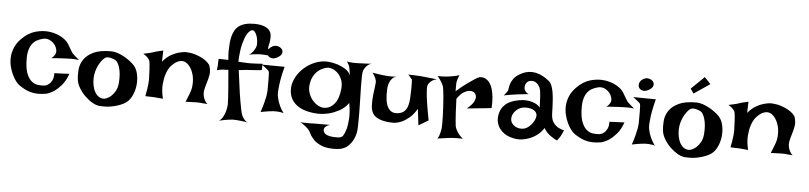

<svg xmlns="http://www.w3.org/2000/svg" viewBox="-50 -1047 6401 1520"><g transform="rotate(5 3150.0 -287.5)"><path d="M560.5 -346.7Q548.8 -348.6 531.7 -349.6Q514.6 -350.6 499 -350.6Q481.4 -350.6 461.9 -349.6Q441.4 -348.6 420.9 -347.7Q403.3 -346.7 381.3 -345.2Q359.4 -343.8 338.9 -341.8Q346.7 -345.7 353 -352.5Q359.4 -359.4 364.3 -366.2Q369.1 -374 373 -382.8Q377.9 -397.5 372.1 -418.5Q366.2 -439.5 351.1 -457Q335.9 -474.6 313 -484.9Q290 -495.1 262.7 -489.3Q233.4 -482.4 210.4 -468.8Q187.5 -455.1 172.4 -431.2Q157.2 -407.2 150.9 -372.6Q144.5 -337.9 147.5 -290Q151.4 -230.5 167 -195.3Q182.6 -160.2 205.1 -142.6Q227.5 -125 254.4 -121.6Q281.2 -118.2 307.6 -121.1Q326.2 -125 341.8 -137.7Q354.5 -148.4 365.2 -168.9Q376 -189.5 375 -225.6L494.1 -230.5Q473.6 -172.9 444.3 -139.2Q415 -105.5 387.7 -86.9Q355.5 -65.4 323.2 -57.6Q283.2 -50.8 252 -52.2Q220.7 -53.7 195.3 -61.5Q169.9 -69.3 148.4 -81.1Q127 -92.8 107.4 -106.4Q94.7 -115.2 79.1 -135.7Q63.5 -156.2 49.8 -185.1Q36.1 -213.9 27.3 -249Q18.6 -284.2 20.5 -321.8Q22.5 -359.4 38.1 -397.5Q53.7 -435.5 87.9 -470.7Q139.6 -523.4 198.7 -539.6Q257.8 -555.7 310.5 -548.3Q363.3 -541 404.3 -517.6Q445.3 -494.1 461.9 -466.8Q478.5 -439.5 486.8 -425.3Q495.1 -411.1 499.5 -403.8Q503.9 -396.5 507.3 -393.1Q510.7 -389.6 517.6 -383.8Q522.5 -378.9 529.3 -373Q535.2 -368.2 543 -361.3Q550.8 -354.5 560.5 -346.7Z M807.6 -437.5Q833 -437.5 860.4 -428.2Q887.7 -418.9 913.1 -404.8Q938.5 -390.6 959.5 -374.5Q980.5 -358.4 994.1 -343.8Q1018.6 -317.4 1027.8 -272.9Q1037.1 -228.5 1031.2 -182.1Q1025.4 -135.7 1003.9 -94.7Q982.4 -53.7 944.3 -34.2Q917 -20.5 890.6 -12.7Q864.3 -4.9 839.8 -1Q815.4 2.9 793.9 2.9Q772.5 2.9 756.8 2Q727.5 0 695.8 -18.6Q664.1 -37.1 636.2 -64.5Q608.4 -91.8 588.9 -124.5Q569.3 -157.2 565.4 -186.5Q559.6 -226.6 563.5 -270.5Q567.4 -314.5 592.3 -351.6Q617.2 -388.7 668.5 -413.1Q719.7 -437.5 807.6 -437.5ZM775.4 -58.6Q786.1 -56.6 804.7 -64Q823.2 -71.3 841.3 -87.9Q859.4 -104.5 873.5 -130.4Q887.7 -156.2 890.6 -193.4Q893.6 -229.5 891.1 -259.8Q888.7 -290 881.8 -313Q875 -335.9 866.2 -350.6Q857.4 -365.2 847.7 -371.1Q831.1 -379.9 807.6 -385.3Q784.2 -390.6 767.6 -382.8Q759.8 -378.9 748 -366.2Q736.3 -353.5 724.6 -334.5Q712.9 -315.4 703.6 -291Q694.3 -266.6 690.4 -240.2Q686.5 -213.9 689 -183.6Q691.4 -153.3 701.2 -126.5Q710.9 -99.6 729 -80.6Q747.1 -61.5 775.4 -58.6Z M1108.4 -107.4Q1115.2 -139.6 1118.7 -164.6Q1122.1 -189.5 1124 -206.1Q1126 -225.6 1126 -239.3Q1125 -255.9 1124.5 -278.8Q1124 -301.8 1122.6 -324.7Q1121.1 -347.7 1119.1 -365.7Q1117.2 -383.8 1114.3 -391.6Q1110.4 -399.4 1103.5 -408.2Q1089.8 -424.8 1063.5 -440.4Q1085.9 -445.3 1102.1 -448.7Q1118.2 -452.1 1128.9 -455.1Q1140.6 -459 1149.4 -461.9Q1157.2 -464.8 1168 -467.8Q1176.8 -469.7 1189.5 -472.7Q1202.1 -475.6 1218.8 -479.5L1215.8 -390.6Q1247.1 -427.7 1279.3 -446.3Q1311.5 -464.8 1339.8 -472.7Q1372.1 -482.4 1403.3 -482.4Q1442.4 -480.5 1476.1 -469.7Q1509.8 -459 1534.7 -444.8Q1559.6 -430.7 1575.2 -415Q1590.8 -399.4 1593.8 -387.7Q1605.5 -349.6 1599.6 -317.9Q1593.8 -286.1 1584.5 -256.3Q1575.2 -226.6 1568.8 -197.3Q1562.5 -168 1573.2 -133.8Q1577.1 -125 1581.1 -116.2Q1585 -108.4 1590.8 -100.6Q1596.7 -92.8 1604.5 -87.9Q1593.8 -88.9 1583 -89.4Q1572.3 -89.8 1563.5 -90.8Q1552.7 -91.8 1543.9 -92.8Q1534.2 -93.8 1517.6 -93.8Q1489.3 -93.8 1429.7 -90.8Q1438.5 -111.3 1443.8 -125.5Q1449.2 -139.6 1453.1 -148.4Q1457 -159.2 1459 -165Q1470.7 -193.4 1473.1 -229.5Q1475.6 -265.6 1467.8 -302.7Q1464.8 -315.4 1458 -333Q1451.2 -350.6 1439.9 -367.2Q1428.7 -383.8 1413.6 -395.5Q1398.4 -407.2 1378.9 -409.2Q1359.4 -411.1 1335.4 -399.4Q1311.5 -387.7 1284.2 -356.4Q1263.7 -330.1 1252 -292Q1241.2 -259.8 1237.3 -211.4Q1233.4 -163.1 1249 -98.6Q1235.4 -100.6 1223.6 -101.1Q1211.9 -101.6 1204.1 -102.5Q1194.3 -103.5 1186.5 -104.5Q1177.7 -104.5 1167 -105.5Q1157.2 -105.5 1142.6 -106Q1127.9 -106.4 1108.4 -107.4Z M1707 35.2Q1726.6 21.5 1738.3 -1Q1750 -23.4 1755.9 -44.9Q1762.7 -70.3 1764.6 -97.7Q1764.6 -114.3 1762.7 -150.4Q1760.7 -180.7 1756.8 -233.9Q1752.9 -287.1 1745.1 -372.1Q1734.4 -371.1 1726.6 -370.6Q1718.8 -370.1 1713.9 -370.1H1703.1Q1698.2 -370.1 1691.4 -369.1Q1685.5 -368.2 1676.3 -366.2Q1667 -364.3 1654.3 -361.3Q1656.2 -369.1 1656.7 -377.4Q1657.2 -385.7 1658.2 -392.6Q1659.2 -400.4 1659.2 -407.2V-421.9Q1659.2 -428.7 1659.7 -436.5Q1660.2 -444.3 1661.1 -452.1L1738.3 -450.2Q1733.4 -492.2 1734.4 -525.9Q1735.4 -559.6 1737.3 -584Q1740.2 -612.3 1745.1 -633.8Q1752 -660.2 1763.7 -682.6Q1775.4 -705.1 1795.9 -720.7Q1816.4 -736.3 1846.7 -744.6Q1877 -752.9 1919.9 -752.9Q1968.8 -752 1997.1 -740.7Q2025.4 -729.5 2039.1 -712.4Q2052.7 -695.3 2054.7 -673.8Q2056.6 -652.3 2054.2 -632.3Q2051.8 -612.3 2047.4 -595.7Q2043 -579.1 2043.9 -571.3Q2044.9 -565.4 2048.8 -555.7Q2051.8 -547.9 2058.1 -536.1Q2064.5 -524.4 2077.1 -509.8Q2061.5 -511.7 2045.9 -513.2Q2030.3 -514.6 2016.6 -515.6Q2001 -516.6 1986.3 -516.6Q1971.7 -515.6 1956.1 -514.6Q1942.4 -512.7 1926.8 -511.2Q1911.1 -509.8 1897.5 -504.9Q1917 -518.6 1927.7 -533.2Q1938.5 -547.9 1944.3 -559.6Q1951.2 -573.2 1953.1 -586.9Q1954.1 -603.5 1951.7 -624.5Q1949.2 -645.5 1942.4 -663.1Q1935.5 -680.7 1925.8 -691.9Q1916 -703.1 1902.3 -700.2Q1881.8 -692.4 1864.3 -662.1Q1849.6 -636.7 1835.9 -585.4Q1822.3 -534.2 1818.4 -443.4Q1836.9 -441.4 1853 -440.9Q1869.1 -440.4 1881.8 -439.5Q1896.5 -438.5 1909.2 -438.5Q1921.9 -438.5 1937.5 -439.5Q1951.2 -440.4 1969.7 -440.9Q1988.3 -441.4 2010.7 -443.4L2008.8 -392.6Q1991.2 -390.6 1974.6 -389.6Q1958 -388.7 1945.3 -387.7Q1930.7 -386.7 1918 -385.7Q1904.3 -384.8 1889.6 -383.8Q1877 -382.8 1860.8 -380.9Q1844.7 -378.9 1827.1 -377Q1840.8 -266.6 1851.1 -198.7Q1861.3 -130.9 1869.1 -93.8Q1877 -49.8 1882.8 -31.2Q1888.7 -15.6 1896.5 -3.9Q1903.3 6.8 1913.1 16.6Q1922.9 26.4 1935.5 29.3Q1904.3 24.4 1881.8 22Q1859.4 19.5 1843.8 18.6Q1826.2 17.6 1813.5 17.6Q1801.8 18.6 1785.2 20.5Q1756.8 23.4 1707 35.2Z M2006.8 -436.5 2186.5 -434.6Q2170.9 -375 2163.6 -333Q2156.2 -291 2154.3 -262.7Q2150.4 -230.5 2152.3 -208Q2155.3 -187.5 2162.1 -164.1Q2168 -144.5 2179.7 -119.1Q2191.4 -93.8 2210.9 -68.4Q2199.2 -72.3 2185.5 -74.2Q2171.9 -76.2 2160.2 -77.1Q2146.5 -78.1 2132.8 -77.1Q2119.1 -76.2 2102.5 -74.2Q2088.9 -72.3 2069.3 -69.3Q2049.8 -66.4 2028.3 -61.5Q2043 -105.5 2051.3 -137.7Q2059.6 -169.9 2063.5 -191.4Q2067.4 -216.8 2068.4 -232.4Q2068.4 -252 2068.4 -276.9Q2068.4 -301.8 2068.4 -325.2Q2068.4 -348.6 2067.4 -366.7Q2066.4 -384.8 2063.5 -389.6L2053.7 -399.4Q2047.9 -404.3 2036.6 -413.6Q2025.4 -422.9 2006.8 -436.5ZM2076.2 -586.9Q2096.7 -597.7 2117.7 -592.8Q2138.7 -587.9 2150.4 -574.2Q2162.1 -560.5 2158.7 -542Q2155.3 -523.4 2127 -505.9Q2098.6 -489.3 2077.1 -494.1Q2055.7 -499 2046.9 -514.6Q2038.1 -530.3 2043.9 -551.3Q2049.8 -572.3 2076.2 -586.9Z M2707 -414.1Q2704.1 -433.6 2702.1 -446.8Q2700.2 -460 2698.2 -467.8Q2696.3 -477.5 2695.3 -482.4Q2693.4 -487.3 2690.4 -493.2Q2688.5 -498 2684.1 -504.9Q2679.7 -511.7 2673.8 -520.5Q2686.5 -516.6 2699.7 -515.6Q2712.9 -514.6 2724.6 -513.7Q2737.3 -512.7 2751 -513.7Q2764.6 -513.7 2782.2 -514.6Q2797.9 -515.6 2819.8 -516.1Q2841.8 -516.6 2870.1 -518.6Q2853.5 -514.6 2842.3 -505.4Q2831.1 -496.1 2823.2 -485.4Q2814.5 -473.6 2808.6 -460Q2803.7 -447.3 2802.7 -411.6Q2801.8 -376 2802.7 -327.6Q2803.7 -279.3 2805.2 -223.6Q2806.6 -168 2807.1 -117.2Q2807.6 -66.4 2806.6 -24.9Q2805.7 16.6 2801.8 36.1Q2788.1 97.7 2751 136.2Q2713.9 174.8 2653.3 177.7Q2580.1 180.7 2537.6 164.1Q2495.1 147.5 2471.7 123.5Q2448.2 99.6 2436.5 75.2Q2424.8 50.8 2412.1 38.1Q2400.4 27.3 2388.7 17.6Q2377.9 9.8 2366.7 2Q2355.5 -5.9 2344.7 -7.8Q2373 -6.8 2395.5 -6.8Q2418 -6.8 2433.6 -6.8Q2451.2 -6.8 2464.8 -7.8H2496.1H2585Q2565.4 -2 2555.7 5.4Q2545.9 12.7 2542 20.5Q2538.1 29.3 2538.1 38.1Q2542 61.5 2563.5 72.3Q2585 83 2622.1 85Q2658.2 86.9 2671.9 83.5Q2685.5 80.1 2693.4 71.3Q2709 47.9 2719.7 10.7Q2727.5 -20.5 2731 -70.8Q2734.4 -121.1 2721.7 -194.3Q2690.4 -151.4 2649.4 -129.9Q2608.4 -108.4 2571.3 -98.6Q2527.3 -87.9 2482.4 -87.9Q2364.3 -92.8 2305.7 -142.6Q2247.1 -192.4 2252 -276.4Q2254.9 -318.4 2277.8 -360.4Q2300.8 -402.3 2338.4 -435.5Q2376 -468.8 2424.8 -488.3Q2473.6 -507.8 2526.4 -504.9Q2566.4 -501 2601.6 -490.2Q2631.8 -480.5 2661.6 -462.9Q2691.4 -445.3 2707 -414.1ZM2396.5 -316.4Q2390.6 -278.3 2401.9 -245.1Q2413.1 -211.9 2433.6 -188Q2454.1 -164.1 2479.5 -150.9Q2504.9 -137.7 2527.3 -138.7Q2574.2 -139.6 2608.4 -181.2Q2642.6 -222.7 2649.4 -305.7Q2652.3 -346.7 2639.2 -376.5Q2626 -406.2 2606.4 -424.8Q2586.9 -443.4 2565.4 -451.2Q2543.9 -459 2531.2 -458Q2513.7 -456.1 2492.7 -447.8Q2471.7 -439.5 2452.1 -423.3Q2432.6 -407.2 2417.5 -380.9Q2402.3 -354.5 2396.5 -316.4Z M2883.8 -449.2Q2909.2 -444.3 2928.2 -441.9Q2947.3 -439.5 2960.9 -437.5Q2976.6 -435.5 2988.3 -434.6Q3000 -433.6 3015.6 -432.6Q3042 -431.6 3089.8 -432.6Q3061.5 -434.6 3045.4 -418.5Q3029.3 -402.3 3021.5 -381.8Q3011.7 -357.4 3010.7 -325.2Q3008.8 -282.2 3013.2 -247.6Q3017.6 -212.9 3029.8 -189Q3042 -165 3062.5 -153.8Q3083 -142.6 3115.2 -147.5Q3147.5 -152.3 3164.6 -170.4Q3181.6 -188.5 3189.5 -215.3Q3197.3 -242.2 3198.7 -276.4Q3200.2 -310.5 3201.2 -347.7Q3201.2 -384.8 3200.7 -400.9Q3200.2 -417 3199.2 -421.9Q3198.2 -426.8 3196.3 -426.3Q3194.3 -425.8 3191.4 -430.7Q3189.5 -434.6 3185.5 -438.5Q3182.6 -442.4 3177.7 -447.8Q3172.9 -453.1 3167 -459Q3192.4 -458 3212.4 -457.5Q3232.4 -457 3246.1 -456.1Q3261.7 -455.1 3273.4 -454.1Q3284.2 -453.1 3301.8 -451.2Q3316.4 -449.2 3339.8 -447.3Q3363.3 -445.3 3395.5 -441.4Q3373 -436.5 3359.4 -426.8Q3345.7 -417 3337.9 -407.2Q3329.1 -396.5 3325.2 -383.8Q3322.3 -367.2 3325.2 -333Q3327.1 -302.7 3335 -250Q3342.8 -197.3 3359.4 -111.3L3282.2 -65.4L3266.6 -195.3Q3238.3 -147.5 3206.5 -121.6Q3174.8 -95.7 3147.5 -84Q3115.2 -70.3 3085 -68.4Q3044.9 -68.4 3016.1 -73.7Q2987.3 -79.1 2966.8 -87.9Q2946.3 -96.7 2934.1 -107.9Q2921.9 -119.1 2916 -130.9Q2902.3 -155.3 2901.4 -193.8Q2900.4 -232.4 2904.3 -271Q2908.2 -309.6 2913.1 -341.8Q2918 -374 2916 -385.7Q2914.1 -394.5 2910.2 -405.3Q2906.2 -414.1 2900.4 -425.3Q2894.5 -436.5 2883.8 -449.2Z M3400.4 -467.8Q3418.9 -466.8 3434.1 -467.3Q3449.2 -467.8 3460 -468.8Q3472.7 -469.7 3482.4 -470.7Q3497.1 -472.7 3512.7 -475.6Q3526.4 -477.5 3541.5 -481Q3556.6 -484.4 3571.3 -489.3Q3565.4 -474.6 3561.5 -463.9Q3557.6 -453.1 3555.7 -445.3Q3552.7 -436.5 3552.7 -430.7Q3551.8 -423.8 3551.8 -414.1Q3550.8 -397.5 3551.8 -360.4Q3602.5 -404.3 3637.2 -428.7Q3671.9 -453.1 3692.4 -466.8Q3716.8 -482.4 3730.5 -487.3Q3766.6 -493.2 3793.9 -470.7Q3805.7 -460.9 3816.4 -444.8Q3827.1 -428.7 3835 -402.3Q3842.8 -376 3846.7 -339.4Q3850.6 -302.7 3847.7 -252Q3827.1 -250 3811 -248Q3794.9 -246.1 3784.2 -245.1Q3771.5 -243.2 3760.7 -243.2L3734.4 -240.2Q3720.7 -238.3 3700.7 -236.8Q3680.7 -235.4 3652.3 -232.4Q3693.4 -265.6 3705.6 -290.5Q3717.8 -315.4 3715.8 -332Q3713.9 -350.6 3698.2 -364.3Q3679.7 -375 3658.2 -372.1Q3639.6 -370.1 3615.2 -355.5Q3590.8 -340.8 3563.5 -300.8Q3565.4 -238.3 3567.9 -197.3Q3570.3 -156.2 3572.3 -130.9Q3575.2 -101.6 3577.1 -85Q3580.1 -70.3 3588.9 -53.7Q3595.7 -40 3608.4 -23.4Q3621.1 -6.8 3641.6 9.8Q3598.6 7.8 3571.3 9.8Q3554.7 10.7 3542 11.7Q3528.3 13.7 3512.7 15.6Q3499 17.6 3481 20Q3462.9 22.5 3441.4 25.4Q3449.2 14.6 3454.1 0.5Q3459 -13.7 3461.9 -26.4Q3465.8 -41 3467.8 -56.6Q3468.8 -70.3 3469.2 -97.7Q3469.7 -125 3468.3 -159.7Q3466.8 -194.3 3464.8 -231.9Q3462.9 -269.5 3460 -302.7Q3457 -335.9 3453.6 -360.8Q3450.2 -385.7 3446.3 -395.5Q3441.4 -407.2 3434.6 -418.9Q3428.7 -429.7 3419.9 -441.9Q3411.1 -454.1 3400.4 -467.8Z M3961.9 -395.5Q3966.8 -401.4 3968.3 -417.5Q3969.7 -433.6 3976.1 -454.1Q3982.4 -474.6 3998 -497.1Q4013.7 -519.5 4048.8 -539.1Q4083 -558.6 4115.2 -562.5Q4147.5 -566.4 4176.8 -559.6Q4206.1 -552.7 4231.9 -538.1Q4257.8 -523.4 4279.3 -505.9Q4293.9 -494.1 4302.7 -472.2Q4311.5 -450.2 4316.4 -422.9Q4321.3 -395.5 4323.7 -365.7Q4326.2 -335.9 4327.1 -308.1Q4328.1 -280.3 4328.6 -257.3Q4329.1 -234.4 4332 -219.7Q4335.9 -198.2 4345.7 -183.1Q4355.5 -168 4367.2 -157.7Q4378.9 -147.5 4390.6 -141.6Q4402.3 -135.7 4411.1 -132.8Q4417 -129.9 4421.9 -128.9Q4431.6 -125 4435.5 -128.9Q4429.7 -115.2 4424.8 -105.5Q4419.9 -95.7 4417 -88.9Q4413.1 -81.1 4410.2 -76.2Q4407.2 -70.3 4403.3 -65.4Q4400.4 -60.5 4395.5 -54.7Q4390.6 -48.8 4385.7 -42Q4373 -46.9 4361.8 -53.7Q4350.6 -60.5 4341.8 -66.4Q4331.1 -73.2 4322.3 -80.1Q4313.5 -86.9 4305.7 -95.7Q4298.8 -103.5 4291.5 -112.3Q4284.2 -121.1 4279.3 -131.8Q4273.4 -119.1 4251.5 -95.7Q4229.5 -72.3 4194.3 -53.2Q4159.2 -34.2 4112.8 -26.4Q4066.4 -18.6 4010.7 -37.1Q3986.3 -44.9 3964.8 -60.1Q3943.4 -75.2 3928.2 -96.7Q3913.1 -118.2 3906.7 -146Q3900.4 -173.8 3907.2 -208Q3914.1 -242.2 3931.6 -265.6Q3949.2 -289.1 3973.6 -303.7Q3998 -318.4 4028.3 -326.2Q4058.6 -334 4090.8 -336.9Q4116.2 -337.9 4141.6 -334Q4163.1 -330.1 4186.5 -319.8Q4210 -309.6 4226.6 -289.1Q4225.6 -340.8 4223.1 -371.6Q4220.7 -402.3 4218.8 -418.9Q4214.8 -438.5 4211.9 -446.3Q4207 -453.1 4201.7 -461.9Q4196.3 -470.7 4188.5 -478Q4180.7 -485.4 4168.9 -490.2Q4157.2 -495.1 4141.6 -494.1Q4125 -493.2 4115.2 -485.4Q4105.5 -477.5 4100.1 -467.3Q4094.7 -457 4093.8 -445.3Q4092.8 -433.6 4094.7 -424.8Q4096.7 -418.9 4100.6 -412.1Q4104.5 -406.2 4111.3 -399.4Q4118.2 -392.6 4129.9 -387.7Q4107.4 -384.8 4089.8 -383.3Q4072.3 -381.8 4059.6 -379.9Q4044.9 -377.9 4034.2 -377Q4023.4 -376 4008.8 -373Q3996.1 -371.1 3977.5 -368.2Q3959 -365.2 3934.6 -360.4Q3940.4 -367.2 3945.3 -373.5Q3950.2 -379.9 3954.1 -384.8Q3958 -390.6 3961.9 -395.5ZM4108.4 -279.3Q4090.8 -278.3 4073.2 -271Q4055.7 -263.7 4042 -250.5Q4028.3 -237.3 4019 -220.2Q4009.8 -203.1 4009.8 -182.6Q4009.8 -162.1 4020 -147Q4030.3 -131.8 4047.4 -122.1Q4064.5 -112.3 4084.5 -110.4Q4104.5 -108.4 4124 -114.3Q4142.6 -121.1 4159.2 -136.2Q4175.8 -151.4 4187.5 -169.4Q4199.2 -187.5 4204.1 -205.6Q4209 -223.6 4205.1 -235.4Q4197.3 -260.7 4169.9 -271Q4142.6 -281.2 4108.4 -279.3Z M4971.7 -346.7Q4960 -348.6 4942.9 -349.6Q4925.8 -350.6 4910.2 -350.6Q4892.6 -350.6 4873 -349.6Q4852.5 -348.6 4832 -347.7Q4814.5 -346.7 4792.5 -345.2Q4770.5 -343.8 4750 -341.8Q4757.8 -345.7 4764.2 -352.5Q4770.5 -359.4 4775.4 -366.2Q4780.3 -374 4784.2 -382.8Q4789.1 -397.5 4783.2 -418.5Q4777.3 -439.5 4762.2 -457Q4747.1 -474.6 4724.1 -484.9Q4701.2 -495.1 4673.8 -489.3Q4644.5 -482.4 4621.6 -468.8Q4598.6 -455.1 4583.5 -431.2Q4568.4 -407.2 4562 -372.6Q4555.7 -337.9 4558.6 -290Q4562.5 -230.5 4578.1 -195.3Q4593.8 -160.2 4616.2 -142.6Q4638.7 -125 4665.5 -121.6Q4692.4 -118.2 4718.8 -121.1Q4737.3 -125 4752.9 -137.7Q4765.6 -148.4 4776.4 -168.9Q4787.1 -189.5 4786.1 -225.6L4905.3 -230.5Q4884.8 -172.9 4855.5 -139.2Q4826.2 -105.5 4798.8 -86.9Q4766.6 -65.4 4734.4 -57.6Q4694.3 -50.8 4663.1 -52.2Q4631.8 -53.7 4606.4 -61.5Q4581.1 -69.3 4559.6 -81.1Q4538.1 -92.8 4518.6 -106.4Q4505.9 -115.2 4490.2 -135.7Q4474.6 -156.2 4460.9 -185.1Q4447.3 -213.9 4438.5 -249Q4429.7 -284.2 4431.6 -321.8Q4433.6 -359.4 4449.2 -397.5Q4464.8 -435.5 4499 -470.7Q4550.8 -523.4 4609.9 -539.6Q4668.9 -555.7 4721.7 -548.3Q4774.4 -541 4815.4 -517.6Q4856.4 -494.1 4873 -466.8Q4889.6 -439.5 4897.9 -425.3Q4906.2 -411.1 4910.6 -403.8Q4915 -396.5 4918.5 -393.1Q4921.9 -389.6 4928.7 -383.8Q4933.6 -378.9 4940.4 -373Q4946.3 -368.2 4954.1 -361.3Q4961.9 -354.5 4971.7 -346.7Z M4957 -436.5 5136.7 -434.6Q5121.1 -375 5113.8 -333Q5106.4 -291 5104.5 -262.7Q5100.6 -230.5 5102.5 -208Q5105.5 -187.5 5112.3 -164.1Q5118.2 -144.5 5129.9 -119.1Q5141.6 -93.8 5161.1 -68.4Q5149.4 -72.3 5135.7 -74.2Q5122.1 -76.2 5110.4 -77.1Q5096.7 -78.1 5083 -77.1Q5069.3 -76.2 5052.7 -74.2Q5039.1 -72.3 5019.5 -69.3Q5000 -66.4 4978.5 -61.5Q4993.2 -105.5 5001.5 -137.7Q5009.8 -169.9 5013.7 -191.4Q5017.6 -216.8 5018.6 -232.4Q5018.6 -252 5018.6 -276.9Q5018.6 -301.8 5018.6 -325.2Q5018.6 -348.6 5017.6 -366.7Q5016.6 -384.8 5013.7 -389.6L5003.9 -399.4Q4998 -404.3 4986.8 -413.6Q4975.6 -422.9 4957 -436.5ZM5026.4 -586.9Q5046.9 -597.7 5067.9 -592.8Q5088.9 -587.9 5100.6 -574.2Q5112.3 -560.5 5108.9 -542Q5105.5 -523.4 5077.1 -505.9Q5048.8 -489.3 5027.3 -494.1Q5005.9 -499 4997.1 -514.6Q4988.3 -530.3 4994.1 -551.3Q5000 -572.3 5026.4 -586.9Z M5458 -437.5Q5483.4 -437.5 5510.7 -428.2Q5538.1 -418.9 5563.5 -404.8Q5588.9 -390.6 5609.9 -374.5Q5630.9 -358.4 5644.5 -343.8Q5668.9 -317.4 5678.2 -272.9Q5687.5 -228.5 5681.6 -182.1Q5675.8 -135.7 5654.3 -94.7Q5632.8 -53.7 5594.7 -34.2Q5567.4 -20.5 5541 -12.7Q5514.6 -4.9 5490.2 -1Q5465.8 2.9 5444.3 2.9Q5422.9 2.9 5407.2 2Q5377.9 0 5346.2 -18.6Q5314.5 -37.1 5286.6 -64.5Q5258.8 -91.8 5239.3 -124.5Q5219.7 -157.2 5215.8 -186.5Q5210 -226.6 5213.9 -270.5Q5217.8 -314.5 5242.7 -351.6Q5267.6 -388.7 5318.8 -413.1Q5370.1 -437.5 5458 -437.5ZM5425.8 -58.6Q5436.5 -56.6 5455.1 -64Q5473.6 -71.3 5491.7 -87.9Q5509.8 -104.5 5523.9 -130.4Q5538.1 -156.2 5541 -193.4Q5543.9 -229.5 5541.5 -259.8Q5539.1 -290 5532.2 -313Q5525.4 -335.9 5516.6 -350.6Q5507.8 -365.2 5498 -371.1Q5481.4 -379.9 5458 -385.3Q5434.6 -390.6 5418 -382.8Q5410.2 -378.9 5398.4 -366.2Q5386.7 -353.5 5375 -334.5Q5363.3 -315.4 5354 -291Q5344.7 -266.6 5340.8 -240.2Q5336.9 -213.9 5339.4 -183.6Q5341.8 -153.3 5351.6 -126.5Q5361.3 -99.6 5379.4 -80.6Q5397.5 -61.5 5425.8 -58.6ZM5404.3 -543 5507.8 -643.6 5556.6 -591.8 5429.7 -505.9Z M5758.8 -107.4Q5765.6 -139.6 5769 -164.6Q5772.5 -189.5 5774.4 -206.1Q5776.4 -225.6 5776.4 -239.3Q5775.4 -255.9 5774.9 -278.8Q5774.4 -301.8 5772.9 -324.7Q5771.5 -347.7 5769.5 -365.7Q5767.6 -383.8 5764.6 -391.6Q5760.7 -399.4 5753.9 -408.2Q5740.2 -424.8 5713.9 -440.4Q5736.3 -445.3 5752.4 -448.7Q5768.6 -452.1 5779.3 -455.1Q5791 -459 5799.8 -461.9Q5807.6 -464.8 5818.4 -467.8Q5827.1 -469.7 5839.8 -472.7Q5852.5 -475.6 5869.1 -479.5L5866.2 -390.6Q5897.5 -427.7 5929.7 -446.3Q5961.9 -464.8 5990.2 -472.7Q6022.5 -482.4 6053.7 -482.4Q6092.8 -480.5 6126.5 -469.7Q6160.2 -459 6185.1 -444.8Q6210 -430.7 6225.6 -415Q6241.2 -399.4 6244.1 -387.7Q6255.9 -349.6 6250 -317.9Q6244.1 -286.1 6234.9 -256.3Q6225.6 -226.6 6219.2 -197.3Q6212.9 -168 6223.6 -133.8Q6227.5 -125 6231.4 -116.2Q6235.4 -108.4 6241.2 -100.6Q6247.1 -92.8 6254.9 -87.9Q6244.1 -88.9 6233.4 -89.4Q6222.7 -89.8 6213.9 -90.8Q6203.1 -91.8 6194.3 -92.8Q6184.6 -93.8 6168 -93.8Q6139.6 -93.8 6080.1 -90.8Q6088.9 -111.3 6094.2 -125.5Q6099.6 -139.6 6103.5 -148.4Q6107.4 -159.2 6109.4 -165Q6121.1 -193.4 6123.5 -229.5Q6126 -265.6 6118.2 -302.7Q6115.2 -315.4 6108.4 -333Q6101.6 -350.6 6090.3 -367.2Q6079.1 -383.8 6064 -395.5Q6048.8 -407.2 6029.3 -409.2Q6009.8 -411.1 5985.8 -399.4Q5961.9 -387.7 5934.6 -356.4Q5914.1 -330.1 5902.3 -292Q5891.6 -259.8 5887.7 -211.4Q5883.8 -163.1 5899.4 -98.6Q5885.7 -100.6 5874 -101.1Q5862.3 -101.6 5854.5 -102.5Q5844.7 -103.5 5836.9 -104.5Q5828.1 -104.5 5817.4 -105.5Q5807.6 -105.5 5793 -106Q5778.3 -106.4 5758.8 -107.4Z"/></g></svg>

Font: Irish Grover
Style: Regular
Weight: 400
Designer: Squid
Foundry: Font Diner, Inc DBA Sideshow
Version: Version 1.001